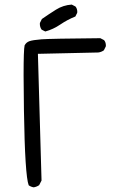

<svg xmlns="http://www.w3.org/2000/svg" viewBox="-20 -821 540 826"><path d="M435.5 -625Q435.5 -639.2 427.7 -648.4L411.6 -656.7Q197.3 -654.8 158.7 -651.9Q120.6 -648.9 106 -643.6Q92.8 -638.7 85.9 -626Q81.5 -608.4 81.5 -497.1Q81.5 -432.1 83 -345.2Q87.4 -64.9 103.5 -23.9Q112.8 -17.1 125 -15.1Q137.7 -17.1 148.4 -24.4L158.7 -44.4L143.1 -589.4L402.8 -595.2Q415.5 -596.7 426.8 -604.5L435.1 -621.1Q435.5 -623 435.5 -625ZM312.5 -769.5Q312.5 -783.7 304.7 -793L288.6 -801.3Q251.5 -798.8 220.9 -779.5Q190.4 -760.3 160.2 -739.3L151.9 -722.7Q151.4 -720.7 151.4 -718.8Q151.4 -704.1 159.2 -693.4L174.8 -685.5Q209 -694.8 239.5 -715.6Q270 -736.3 304.2 -750L312 -765.6Q312.5 -767.6 312.5 -769.5Z"/></svg>

Font: Bakudai
Style: ExtraLight
Weight: 200
Version: Version 1.48